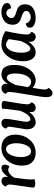

<svg xmlns="http://www.w3.org/2000/svg" viewBox="977 -1502 778 2772"><g transform="rotate(-90 1366.0 -116.0)"><path d="M301 -386Q242 -386 187 -301Q161 -125 161 -59Q161 -30 164 -5Q125 4 98 4Q43 4 43 -31Q43 -44 65.5 -189.5Q88 -335 88 -363Q88 -405 60 -417Q64 -448 87 -466Q110 -484 138 -484Q164 -484 182 -468Q200 -452 200 -422Q200 -405 197 -387Q221 -426 256.5 -455Q292 -484 329 -484Q374 -484 374 -436Q374 -397 346 -367Q327 -386 301 -386Z M547 10Q459 10 410 -41.5Q361 -93 361 -185Q361 -311 433 -397.5Q505 -484 617 -484Q707 -484 757.5 -431.5Q808 -379 808 -287Q808 -162 733.5 -76Q659 10 547 10ZM603 -418Q548 -418 516 -352.5Q484 -287 484 -201Q484 -138 505.5 -97Q527 -56 566 -56Q620 -56 652 -120Q684 -184 684 -269Q684 -334 662.5 -376Q641 -418 603 -418Z M1036 -422Q1036 -380 1015 -265.5Q994 -151 994 -132Q994 -67 1034 -67Q1064 -67 1096.5 -108.5Q1129 -150 1153 -215Q1156 -240 1164 -297Q1172 -354 1176.5 -393Q1181 -432 1183 -474Q1208 -481 1239 -481Q1294 -481 1294 -446Q1294 -440 1292 -427Q1290 -414 1285 -387Q1280 -360 1277 -338Q1277 -336 1267.5 -280.5Q1258 -225 1252 -179.5Q1246 -134 1246 -111Q1246 -69 1274 -57Q1270 -26 1247 -8Q1224 10 1196 10Q1170 10 1152 -6Q1134 -22 1134 -52Q1134 -70 1137 -88Q1108 -41 1066.5 -15.5Q1025 10 987 10Q938 10 911.5 -25Q885 -60 885 -116Q885 -134 904 -242Q923 -350 923 -374Q923 -399 896 -417Q898 -441 919 -462.5Q940 -484 974 -484Q1000 -484 1018 -469Q1036 -454 1036 -422Z M1524 -278Q1518 -229 1494 -100Q1528 -55 1568 -55Q1618 -55 1654.5 -117Q1691 -179 1691 -287Q1691 -407 1627 -407Q1580 -407 1524 -278ZM1480 -484Q1510 -484 1526 -466.5Q1542 -449 1542 -420Q1542 -409 1540 -393Q1598 -484 1680 -484Q1814 -484 1814 -298Q1814 -165 1746.5 -77.5Q1679 10 1593 10Q1532 10 1484 -34Q1459 109 1459 137Q1459 175 1483 198Q1447 253 1408 253Q1349 253 1349 163Q1349 114 1386 -101Q1423 -316 1426 -366Q1426 -402 1399 -417Q1402 -448 1427 -466Q1452 -484 1480 -484Z M2149 -94Q2080 10 1996 10Q1939 10 1903.5 -36Q1868 -82 1868 -170Q1868 -299 1937.5 -391.5Q2007 -484 2108 -484Q2218 -484 2303 -427Q2254 -203 2254 -116Q2254 -69 2292 -52Q2288 -29 2269.5 -9.5Q2251 10 2219 10Q2186 10 2167 -14Q2148 -38 2148 -75Q2148 -88 2149 -94ZM2160 -206 2187 -376Q2148 -418 2107 -418Q2057 -418 2024 -354.5Q1991 -291 1991 -191Q1991 -137 2007.5 -101.5Q2024 -66 2051 -66Q2075 -66 2106 -105.5Q2137 -145 2160 -206Z M2634 -345Q2624 -380 2605.5 -397Q2587 -414 2565 -414Q2538 -414 2515 -392Q2492 -370 2492 -340Q2492 -313 2512.5 -298Q2533 -283 2562 -275Q2591 -267 2620 -256Q2649 -245 2669.5 -217Q2690 -189 2690 -144Q2690 -68 2635.5 -29Q2581 10 2494 10Q2435 10 2393.5 -12Q2352 -34 2352 -71Q2352 -122 2412 -134Q2421 -100 2446 -81Q2471 -62 2501 -62Q2543 -62 2568.5 -80.5Q2594 -99 2594 -124Q2594 -150 2573.5 -165Q2553 -180 2524 -189Q2495 -198 2465.5 -210Q2436 -222 2415.5 -250Q2395 -278 2395 -322Q2395 -403 2450 -444Q2505 -485 2584 -485Q2628 -485 2668 -463.5Q2708 -442 2708 -404Q2708 -353 2634 -345Z"/></g></svg>

Font: Overlock
Style: Bold Italic
Weight: 700
Version: Version 1.001